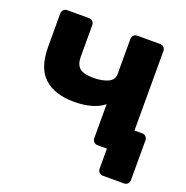

<svg xmlns="http://www.w3.org/2000/svg" viewBox="-117 -628 831 857"><g transform="rotate(20 298.5 -200.0)"><path d="M462 120Q451 120 444 113Q437 106 437 95V0H405L369 -118H562Q572 -118 579 -111Q586 -104 586 -93V95Q586 106 579 113Q572 120 562 120ZM392 0Q382 0 375 -7Q368 -14 368 -25V-186Q344 -166 308 -156Q272 -146 227 -146Q135 -146 85 -191.5Q35 -237 35 -338V-495Q35 -506 42 -513Q49 -520 59 -520H163Q173 -520 180 -513Q187 -506 187 -495V-346Q187 -308 206.5 -292Q226 -276 270 -276Q313 -276 340.5 -288.5Q368 -301 368 -329V-495Q368 -506 375 -513Q382 -520 392 -520H500Q511 -520 518 -513Q525 -506 525 -495V-25Q525 -14 518 -7Q511 0 500 0Z"/></g></svg>

Font: Rubik SemiBold
Style: Regular
Weight: 600
Designer: Hubert and Fischer
Foundry: Hubert and Fischer
Version: Version 2.300;gftools[0.9.30]